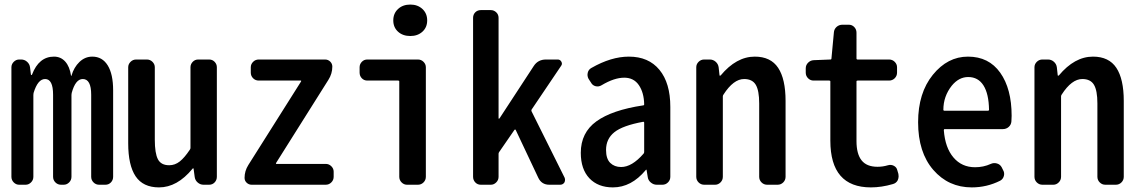

<svg xmlns="http://www.w3.org/2000/svg" viewBox="-20 -814 5020 846"><path d="M64.5 0Q50.8 0 40.5 -10.3Q30.3 -20.5 30.3 -35.2V-517.6Q30.3 -531.2 40.5 -541.5Q50.8 -551.8 64.5 -551.8H73.2Q87.9 -551.8 99.1 -542Q110.4 -532.2 112.3 -517.6L116.2 -485.4Q116.2 -483.4 118.2 -483.4Q120.1 -483.4 121.1 -485.4Q151.4 -564.5 217.8 -564.5Q248 -564.5 267.6 -542.5Q287.1 -520.5 293 -480.5Q293 -479.5 293.9 -479.5Q294.9 -479.5 294.9 -480.5Q305.7 -517.6 330.1 -541Q354.5 -564.5 386.7 -564.5Q430.7 -564.5 454.6 -525.9Q478.5 -487.3 478.5 -416V-35.2Q478.5 -20.5 468.8 -10.3Q459 0 444.3 0H417Q402.3 0 392.1 -10.3Q381.8 -20.5 381.8 -35.2V-396.5Q381.8 -465.8 344.7 -465.8Q312.5 -465.8 295.9 -404.3Q294.9 -400.4 294.9 -395.5V-35.2Q294.9 -20.5 284.7 -10.3Q274.4 0 260.7 0H249Q234.4 0 224.1 -10.3Q213.9 -20.5 213.9 -35.2V-396.5Q213.9 -465.8 178.7 -465.8Q146.5 -465.8 127.9 -404.3Q127 -400.4 127 -395.5V-35.2Q127 -20.5 116.7 -10.3Q106.4 0 92.8 0Z M680.7 11.7Q610.4 11.7 577.6 -37.1Q544.9 -85.9 544.9 -182.6V-517.6Q544.9 -531.2 555.2 -541.5Q565.4 -551.8 580.1 -551.8H627Q641.6 -551.8 651.9 -541.5Q662.1 -531.2 662.1 -517.6V-198.2Q662.1 -138.7 675.8 -112.3Q689.5 -85.9 725.6 -85.9Q751 -85.9 772 -102.5Q793 -119.1 816.4 -154.3Q819.3 -158.2 819.3 -162.1V-517.6Q819.3 -531.2 829.1 -541.5Q838.9 -551.8 853.5 -551.8H901.4Q916 -551.8 925.8 -541.5Q935.5 -531.2 935.5 -517.6V-35.2Q935.5 -20.5 925.8 -10.3Q916 0 901.4 0H877Q862.3 0 851.1 -9.8Q839.8 -19.5 837.9 -34.2L833 -70.3Q833 -72.3 831.1 -72.3Q829.1 -72.3 828.1 -70.3Q760.7 11.7 680.7 11.7Z M1088.9 0Q1076.2 0 1066.9 -8.8Q1057.6 -17.6 1057.6 -30.3Q1057.6 -60.5 1074.2 -86.9L1306.6 -455.1Q1308.6 -459 1304.7 -459H1120.1Q1105.5 -459 1095.2 -469.2Q1085 -479.5 1085 -494.1V-517.6Q1085 -531.2 1095.2 -541.5Q1105.5 -551.8 1120.1 -551.8H1412.1Q1425.8 -551.8 1435.1 -542.5Q1444.3 -533.2 1444.3 -520.5Q1444.3 -489.3 1426.8 -461.9L1196.3 -95.7Q1194.3 -91.8 1198.2 -91.8H1415Q1429.7 -91.8 1439.9 -81.5Q1450.2 -71.3 1450.2 -57.6V-35.2Q1450.2 -20.5 1439.9 -10.3Q1429.7 0 1415 0Z M1773.4 0Q1759.8 0 1749.5 -10.3Q1739.3 -20.5 1739.3 -35.2V-455.1Q1739.3 -459 1734.4 -459H1598.6Q1584 -459 1574.2 -469.2Q1564.5 -479.5 1564.5 -494.1V-517.6Q1564.5 -531.2 1574.2 -541.5Q1584 -551.8 1598.6 -551.8H1821.3Q1835.9 -551.8 1846.2 -541.5Q1856.4 -531.2 1856.4 -517.6V-35.2Q1856.4 -20.5 1846.2 -10.3Q1835.9 0 1821.3 0ZM1788.1 -655.3Q1754.9 -655.3 1733.9 -674.3Q1712.9 -693.4 1712.9 -724.1Q1712.9 -754.9 1733.9 -774.4Q1754.9 -793.9 1788.1 -793.9Q1820.3 -793.9 1841.3 -774.4Q1862.3 -754.9 1862.3 -724.1Q1862.3 -693.4 1841.3 -674.3Q1820.3 -655.3 1788.1 -655.3Z M2098.6 0Q2084 0 2074.2 -10.3Q2064.5 -20.5 2064.5 -35.2V-735.4Q2064.5 -750 2074.2 -759.8Q2084 -769.5 2098.6 -769.5H2142.6Q2156.2 -769.5 2166.5 -759.8Q2176.8 -750 2176.8 -735.4V-293Q2176.8 -291 2178.2 -291Q2179.7 -291 2180.7 -292L2332 -523.4Q2350.6 -551.8 2385.7 -551.8H2437.5Q2448.2 -551.8 2453.6 -542Q2459 -532.2 2452.1 -523.4L2322.3 -331.1Q2320.3 -327.1 2322.3 -323.2L2467.8 -31.2Q2469.7 -26.4 2469.7 -21.5Q2469.7 -15.6 2466.8 -9.8Q2460 0 2448.2 0H2400.4Q2366.2 0 2351.6 -31.2L2252 -242.2Q2251 -243.2 2249.5 -243.2Q2248 -243.2 2247.1 -242.2L2179.7 -144.5Q2176.8 -140.6 2176.8 -136.7V-35.2Q2176.8 -20.5 2166.5 -10.3Q2156.2 0 2142.6 0Z M2680.7 11.7Q2615.2 11.7 2577.1 -28.3Q2539.1 -68.4 2539.1 -140.6Q2539.1 -229.5 2607.9 -279.3Q2676.8 -329.1 2813.5 -349.6Q2818.4 -349.6 2818.4 -354.5Q2817.4 -406.2 2794.9 -439Q2772.5 -471.7 2730.5 -471.7Q2686.5 -471.7 2630.9 -438.5Q2618.2 -430.7 2604.5 -434.1Q2590.8 -437.5 2584 -450.2L2573.2 -466.8Q2566.4 -479.5 2569.8 -493.7Q2573.2 -507.8 2585.9 -514.6Q2672.9 -564.5 2751 -564.5Q2837.9 -564.5 2885.7 -506.3Q2933.6 -448.2 2933.6 -342.8V-35.2Q2933.6 -20.5 2923.3 -10.3Q2913.1 0 2898.4 0H2874Q2859.4 0 2847.7 -9.8Q2835.9 -19.5 2834 -34.2L2829.1 -64.5Q2829.1 -66.4 2827.6 -66.4Q2826.2 -66.4 2825.2 -64.5Q2761.7 11.7 2680.7 11.7ZM2716.8 -78.1Q2764.6 -78.1 2815.4 -136.7Q2818.4 -139.6 2818.4 -144.5V-273.4Q2818.4 -277.3 2815.4 -277.3Q2814.5 -277.3 2813.5 -277.3Q2723.6 -260.7 2687 -231.4Q2650.4 -202.1 2650.4 -153.3Q2650.4 -114.3 2668.9 -96.2Q2687.5 -78.1 2716.8 -78.1Z M3083 0Q3068.4 0 3058.1 -10.3Q3047.9 -20.5 3047.9 -35.2V-517.6Q3047.9 -531.2 3058.1 -541.5Q3068.4 -551.8 3083 -551.8H3107.4Q3122.1 -551.8 3133.3 -542Q3144.5 -532.2 3146.5 -517.6L3150.4 -482.4Q3150.4 -480.5 3152.3 -480.5Q3154.3 -480.5 3155.3 -481.4Q3224.6 -564.5 3305.7 -564.5Q3376 -564.5 3408.7 -515.1Q3441.4 -465.8 3441.4 -369.1V-35.2Q3441.4 -20.5 3431.2 -10.3Q3420.9 0 3406.2 0H3360.4Q3345.7 0 3335.4 -10.3Q3325.2 -20.5 3325.2 -35.2V-358.4Q3325.2 -415 3310.1 -440.4Q3294.9 -465.8 3258.8 -465.8Q3211.9 -465.8 3168 -397.5Q3165 -393.6 3165 -389.6V-35.2Q3165 -20.5 3154.8 -10.3Q3144.5 0 3130.9 0Z M3817.4 11.7Q3638.7 11.7 3638.7 -194.3V-455.1Q3638.7 -459 3633.8 -459H3564.5Q3550.8 -459 3540.5 -469.2Q3530.3 -479.5 3530.3 -494.1V-512.7Q3530.3 -527.3 3540.5 -537.6Q3550.8 -547.9 3564.5 -548.8L3638.7 -551.8Q3643.6 -551.8 3643.6 -556.6L3654.3 -670.9Q3655.3 -685.5 3666 -695.3Q3676.8 -705.1 3692.4 -705.1H3719.7Q3734.4 -705.1 3744.1 -694.8Q3753.9 -684.6 3753.9 -669.9V-556.6Q3753.9 -551.8 3758.8 -551.8H3897.5Q3912.1 -551.8 3922.4 -541.5Q3932.6 -531.2 3932.6 -517.6V-494.1Q3932.6 -479.5 3922.4 -469.2Q3912.1 -459 3897.5 -459H3758.8Q3753.9 -459 3753.9 -455.1V-192.4Q3753.9 -135.7 3776.4 -107.4Q3798.8 -79.1 3846.7 -79.1Q3870.1 -79.1 3892.6 -85.9Q3906.2 -89.8 3918.5 -83.5Q3930.7 -77.1 3933.6 -64.5L3938.5 -47.9Q3939.5 -42 3939.5 -37.1Q3939.5 -28.3 3935.5 -19.5Q3928.7 -6.8 3914.1 -2.9Q3864.3 11.7 3817.4 11.7Z M4261.7 11.7Q4159.2 11.7 4092.3 -65.4Q4025.4 -142.6 4025.4 -275.4Q4025.4 -404.3 4090.3 -484.4Q4155.3 -564.5 4245.1 -564.5Q4336.9 -564.5 4387.2 -493.7Q4437.5 -422.9 4437.5 -303.7Q4437.5 -292 4436.5 -279.3Q4435.5 -264.6 4424.8 -254.9Q4414.1 -245.1 4398.4 -245.1H4142.6Q4138.7 -245.1 4138.7 -240.2Q4144.5 -163.1 4181.2 -120.1Q4217.8 -77.1 4276.4 -77.1Q4313.5 -77.1 4345.7 -91.8Q4358.4 -97.7 4372.6 -93.8Q4386.7 -89.8 4393.6 -77.1L4399.4 -65.4Q4407.2 -52.7 4403.3 -38.6Q4399.4 -24.4 4386.7 -17.6Q4328.1 11.7 4261.7 11.7ZM4136.7 -330.1Q4136.7 -326.2 4140.6 -326.2H4333Q4337.9 -326.2 4337.9 -330.1Q4337.9 -330.1 4337.9 -330.1Q4336.9 -400.4 4313.5 -437.5Q4290 -474.6 4246.1 -474.6Q4205.1 -474.6 4173.8 -436.5Q4136.7 -389.6 4136.7 -330.1Z M4573.2 0Q4558.6 0 4548.3 -10.3Q4538.1 -20.5 4538.1 -35.2V-517.6Q4538.1 -531.2 4548.3 -541.5Q4558.6 -551.8 4573.2 -551.8H4597.7Q4612.3 -551.8 4623.5 -542Q4634.8 -532.2 4636.7 -517.6L4640.6 -482.4Q4640.6 -480.5 4642.6 -480.5Q4644.5 -480.5 4645.5 -481.4Q4714.8 -564.5 4795.9 -564.5Q4866.2 -564.5 4898.9 -515.1Q4931.6 -465.8 4931.6 -369.1V-35.2Q4931.6 -20.5 4921.4 -10.3Q4911.1 0 4896.5 0H4850.6Q4835.9 0 4825.7 -10.3Q4815.4 -20.5 4815.4 -35.2V-358.4Q4815.4 -415 4800.3 -440.4Q4785.2 -465.8 4749 -465.8Q4702.1 -465.8 4658.2 -397.5Q4655.3 -393.6 4655.3 -389.6V-35.2Q4655.3 -20.5 4645 -10.3Q4634.8 0 4621.1 0Z"/></svg>

Font: Gen Jyuu Gothic L Monospace Medium
Style: Regular
Weight: 500
Designer: [Source Han Sans]
Ryoko NISHIZUKA  (kana & ideographs); Paul D. Hunt (Latin, Greek & Cyrillic); Wenlong ZHANG  (bopomofo
Version: Version 1.002.20150607